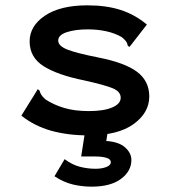

<svg xmlns="http://www.w3.org/2000/svg" viewBox="-20 -496 640 719"><path d="M311 11Q234 11 171.5 -6.5Q109 -24 60 -63L116 -153L121 -162L128 -157Q130 -149 134 -142Q138 -135 150 -124Q180 -104 219.5 -92Q259 -80 313 -80Q368 -80 400 -93.5Q432 -107 432 -130Q432 -153 402 -165.5Q372 -178 295 -195Q196 -215 143.5 -248Q91 -281 91 -341Q91 -399 148.5 -437.5Q206 -476 307 -476Q379 -476 432.5 -458.5Q486 -441 530 -404L471 -328L464 -320L458 -326Q457 -334 452.5 -340.5Q448 -347 436 -357Q410 -372 377.5 -379Q345 -386 309 -386Q262 -386 230 -375.5Q198 -365 198 -344Q198 -324 232 -310.5Q266 -297 347 -281Q449 -261 494 -226.5Q539 -192 539 -135Q539 -74 480.5 -31.5Q422 11 311 11ZM323 203Q288 203 253.5 195Q219 187 184 164L222 100Q250 121 279 128.5Q308 136 338 136Q361 136 378 129.5Q395 123 395 111Q395 100 378.5 95Q362 90 337 90H284L298 0H383L378 32Q425 35 448.5 56Q472 77 472 103Q472 145 433 174Q394 203 323 203Z"/></svg>

Font: Inconsolata Expanded Bold
Style: Regular
Weight: 700
Width: 7
Monospace: yes
Designer: Raph Levien, Cyreal, Brenton Simpson
Foundry: Raph Levien, Cyreal, Google
Version: Version 3.001; ttfautohint (v1.8.2.53-6de2)